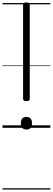

<svg xmlns="http://www.w3.org/2000/svg" viewBox="-20 -1035 428 1555"><path d="M194 -216Q167 -216 167 -235V-996Q167 -1006 173.5 -1010.5Q180 -1015 194 -1015Q221 -1015 221 -996V-235Q221 -226 215 -221Q209 -216 194 -216ZM194 14Q172 14 160.5 1Q149 -12 149 -37Q149 -63 160.5 -75.5Q172 -88 194 -88Q216 -88 227.5 -75.5Q239 -63 239 -37Q239 -12 227.5 1Q216 14 194 14ZM0 490H388V500H0ZM0 -20H388V0H0ZM0 -505H388V-500H0ZM0 -1010H388V-1000H0Z"/></svg>

Font: Playwrite PE Guides
Style: Regular
Weight: 400
Designer: Veronika Burian, José Scaglione
Foundry: TypeTogether
Version: Version 1.003